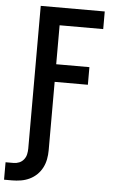

<svg xmlns="http://www.w3.org/2000/svg" viewBox="-99 -777 636 1031"><g transform="rotate(5 219.0 -261.5)"><path d="M6 212H-37V118H6Q22 118 36.5 112Q51 106 61 93.5Q71 81 74.5 65.5Q78 50 78 34V-735H423V-640H188V-430H367V-335H188V34Q188 58 183.5 82Q179 106 168 127.5Q157 149 139.5 166Q122 183 100 193.5Q78 204 54 208Q30 212 6 212Z"/></g></svg>

Font: Iosevka QP
Style: Bold
Weight: 700
Designer: Belleve Invis
Foundry: Belleve Invis
Version: Version 20.0.0; ttfautohint (v1.8.4)